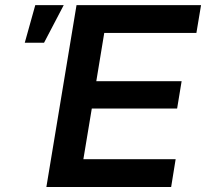

<svg xmlns="http://www.w3.org/2000/svg" viewBox="-20 -748 824 768"><path d="M165.5 0 286.1 -727.5H784.2L765.6 -616.2H397L365.2 -423.3H706.5L688.5 -314H347.2L313.5 -111.3H682.6L664.6 0ZM79.1 -577.1 121.1 -727.5H234.9L156.2 -577.1Z"/></svg>

Font: Inter 28pt SemiBold
Style: Italic
Weight: 600
Italic angle: -9.3988°
Designer: Rasmus Andersson
Foundry: rsms
Version: Version 4.001;git-66647c0bb